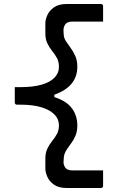

<svg xmlns="http://www.w3.org/2000/svg" viewBox="-20 -780 590 961"><path d="M367 -152Q367 -122 357.5 -100Q348 -78 335 -61Q322 -44 312 -28Q302 -12 300 4Q299 13 298.5 21Q298 29 298 37Q302 57 312.5 65Q323 73 344 73Q379 73 413.5 73Q448 73 483 73H496Q496 92 496 111Q496 130 496 150Q496 155 493 158Q490 161 485 161H314Q274 161 250.5 144.5Q227 128 217 105Q207 82 207 64V15Q207 -15 217 -36Q227 -57 241 -74Q255 -91 265 -109.5Q275 -128 275 -153Q275 -184 252.5 -207Q230 -230 187.5 -243Q145 -256 86 -256H65Q60 -256 57 -259Q54 -262 54 -267Q54 -286 54 -305.5Q54 -325 54 -344H86Q145 -344 187.5 -356Q230 -368 252.5 -391Q275 -414 275 -445Q275 -471 265 -489.5Q255 -508 241 -525Q227 -542 217 -563Q207 -584 207 -614V-663Q207 -682 217 -704.5Q227 -727 250.5 -743.5Q274 -760 314 -760H485Q490 -760 493 -757Q496 -754 496 -749Q496 -729 496 -710Q496 -691 496 -672H483Q448 -672 413.5 -672Q379 -672 344 -672Q323 -672 312.5 -664Q302 -656 298 -636Q298 -629 298 -621.5Q298 -614 299 -606Q300 -589 310.5 -573Q321 -557 334 -539.5Q347 -522 357 -499.5Q367 -477 367 -446Q367 -396 338 -361Q309 -326 252 -306V-294Q312 -275 339.5 -238.5Q367 -202 367 -152Z"/></svg>

Font: Recursive
Style: Regular
Weight: 400
Version: Version 1.085